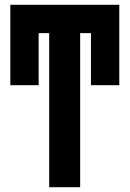

<svg xmlns="http://www.w3.org/2000/svg" viewBox="-20 -780 540 800"><path d="M185 0V-642H141V-425H23V-760H477V-425H359V-642H314V0Z"/></svg>

Font: Noto Sans Mono ExtraCondensed
Style: Bold
Weight: 700
Width: 2
Designer: Monotype Design Team
Foundry: Monotype Imaging Inc.
Version: Version 2.014